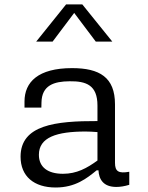

<svg xmlns="http://www.w3.org/2000/svg" viewBox="-20 -822 660 854"><path d="M300.5 -519C149.5 -519 89 -457 89 -370.5V-343.5H164L164.5 -366.5C166 -442.5 220 -460 289.5 -460.5C363.5 -461.5 413.5 -443.5 413.5 -352.5V-283.5C227 -284 71.5 -266.5 71.5 -125C71.5 -37.5 131.5 12 227.5 12C315.5 12 366.5 -29 410 -64.5H418C420 -24.5 439.5 9.5 497.5 9.5C514.5 9.5 534 6.5 555 0V-58C507 -49.5 491.5 -59.5 491.5 -98V-358C491.5 -478.5 422.5 -519 300.5 -519ZM141 -637H214L310 -764.5L406 -637H479.5L346 -802.5H274ZM153 -133.5C153 -211.5 232.5 -237 360.5 -237C376 -237 394.5 -236 413.5 -234.5V-108C366.5 -74 321.5 -49 260 -49C193 -49 153 -78 153 -133.5Z"/></svg>

Font: Monaspace Neon Light
Style: Regular
Weight: 300
Designer: Riley Cran & the Lettermatic Team
Foundry: Lettermatic
Version: Version 1.200 (Monaspace Neon)